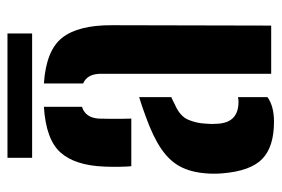

<svg xmlns="http://www.w3.org/2000/svg" viewBox="-140 -606 754 514"><g transform="rotate(-90 237.0 -349.0)"><path d="M49 -374.5Q48 -384.5 47.5 -405.5Q47 -426.5 48 -446.5Q51 -525 85.8 -564Q120.5 -603 208 -608.5V-506.5Q179 -497.5 176.5 -462Q176 -454 176 -434.8Q176 -415.5 176 -397.5Q176 -379.5 176.5 -374.5ZM296.5 0V-455.5Q296.5 -492.5 270.5 -503.5V-608.5Q359.5 -602.5 393.2 -559.2Q427 -516 426.5 -426L425.5 0ZM30 -130.5Q29 -140 29 -153.2Q29 -166.5 30 -175.5Q33 -215 48.2 -243.8Q63.5 -272.5 95.8 -294.5Q128 -316.5 182.5 -336Q195.5 -341 208.2 -345.2Q221 -349.5 234 -353.5V-267.5Q229 -265.5 224.2 -263Q219.5 -260.5 214.5 -258Q183 -244.5 173.5 -222.2Q164 -200 163 -175Q162 -162 162.2 -156.2Q162.5 -150.5 163 -140Q167.5 -87.5 221.5 -87.5Q229 -87.5 234 -89V-10Q210 7.5 168 7.5Q101 7.5 68.5 -24Q36 -55.5 30 -130.5ZM71.5 -706H404.5V-640H71.5Z"/></g></svg>

Font: Big Shoulders Stencil Text ExtraBold
Style: Regular
Weight: 800
Designer: Patric King
Foundry: XO Type Co
Version: Version 1.000